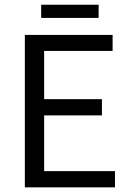

<svg xmlns="http://www.w3.org/2000/svg" viewBox="-20 -806 561 826"><path d="M464.4 -655.8V-586.9H169.9V-379.4H418.5V-309.6H169.9V-69.8H474.6V0H86.9V-655.8ZM404.3 -785.6V-729H157.2V-785.6Z"/></svg>

Font: Varta
Style: Regular
Weight: 400
Designer: Joana Correia, Viktoriya Grabowska, Eben Sorkin
Foundry: Sorkin Type
Version: Version 1.003; ttfautohint (v1.3) -l 8 -r 24 -G 200 -x 12 -H